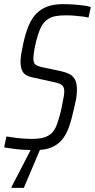

<svg xmlns="http://www.w3.org/2000/svg" viewBox="-26 -716 458 926"><path d="M142 8Q118 8 91 6.5Q64 5 38.5 1.5Q13 -2 -6 -5L5 -58Q23 -55 45 -52Q67 -49 88.5 -47.5Q110 -46 125 -46Q148 -46 168.5 -49Q189 -52 206.5 -61.5Q224 -71 236 -90Q242 -98 248.5 -116Q255 -134 261.5 -157Q268 -180 272.5 -203Q277 -226 280.5 -245Q284 -264 284 -275Q284 -291 278 -299.5Q272 -308 259 -313Q246 -318 225 -322L125 -344Q96 -351 84.5 -368.5Q73 -386 73 -418Q73 -436 77 -459Q81 -482 87 -510Q98 -559 113 -594Q128 -629 150.5 -651.5Q173 -674 204 -685Q235 -696 278 -696Q307 -696 333.5 -694Q360 -692 381 -689Q402 -686 412 -682L401 -631Q390 -634 371 -636.5Q352 -639 331 -640.5Q310 -642 291 -642Q264 -642 244 -638.5Q224 -635 210.5 -627Q197 -619 187 -608Q174 -593 164.5 -568.5Q155 -544 148.5 -517.5Q142 -491 138.5 -468.5Q135 -446 135 -434Q135 -412 145 -404.5Q155 -397 177 -392L267 -373Q290 -368 307.5 -359.5Q325 -351 335 -333.5Q345 -316 345 -284Q345 -275 344 -261.5Q343 -248 339.5 -231Q336 -214 331 -193Q320 -142 307 -104.5Q294 -67 273 -42Q252 -17 221 -4.5Q190 8 142 8ZM29 190 30 185 135 -18H177L175 -13L89 190Z"/></svg>

Font: Saira Condensed Light
Style: Italic
Weight: 300
Width: 3
Italic angle: -12°
Designer: Hector Gatti with collaboration of the Omnibus-Type team
Foundry: Omnibus-Type
Version: Version 1.101